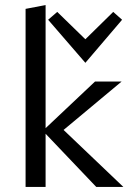

<svg xmlns="http://www.w3.org/2000/svg" viewBox="-20 -738 516 758"><path d="M467 0H360L160 -210V0H81V-703L160 -718V-232L355 -416H460L231 -225ZM462 -660 317 -490 170 -660 206 -691 317 -583 427 -691Z"/></svg>

Font: EauTestText Medium
Style: Regular
Weight: 500
Designer: Christian Thalmann (Catharsis Fonts)
Version: Version 0.001;PS 000.001;hotconv 1.0.88;makeotf.lib2.5.64775